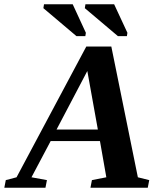

<svg xmlns="http://www.w3.org/2000/svg" viewBox="-72 -878 759 898"><path d="M147.5 -35.6 140.6 0H-51.8L-44.9 -35.6L5.4 -48.8L331.5 -660.2H448.7L572.8 -48.8L626 -35.6L619.1 0H351.1L357.9 -35.6L425.3 -48.8L395.5 -218.3H165L75.2 -48.8ZM336.4 -545.9 192.4 -272H385.7ZM285.6 -709 130.9 -839.8 133.8 -857.9H268.1L329.6 -724.6L327.1 -709ZM479.5 -709 324.7 -839.8 327.6 -857.9H461.9L523.9 -724.6L521.5 -709Z"/></svg>

Font: Liberation Serif
Style: Bold Italic
Weight: 700
Italic angle: -16.333°
Designer: Steve Matteson
Foundry: Ascender Corporation
Version: Version 2.1.5